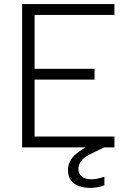

<svg xmlns="http://www.w3.org/2000/svg" viewBox="-20 -720 647 938"><path d="M473 -33 489 0 427 30Q391 47 377 66Q363 85 363 104Q363 130 380.5 143Q398 156 426 156Q441 156 457.5 152.5Q474 149 490 143V185Q474 192 455.5 195Q437 198 420 198Q392 198 367 189.5Q342 181 327 161.5Q312 142 312 110Q312 89 322 68.5Q332 48 355 29Q378 10 415 -8ZM539 -647H149V-384H442V-331H149V-53H539V0H88V-700H539Z"/></svg>

Font: Albert Sans Light
Style: Regular
Weight: 300
Designer: Andreas Rasmussen
Foundry: a.Foundry
Version: Version 1.025